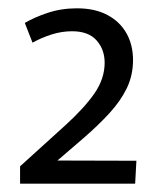

<svg xmlns="http://www.w3.org/2000/svg" viewBox="-20 -840 383 462"><path d="M28.3 -439.8Q92.3 -497.5 137.7 -539Q183.2 -580.4 207.5 -615.6Q231.8 -650.8 231.8 -689.2Q231.8 -720.8 212.4 -742.8Q192.9 -764.8 153.4 -764.8Q128.3 -764.8 103.6 -756.9Q78.9 -748.9 58.3 -737.3L39.7 -784.8Q62.2 -798.2 94.8 -809.1Q127.5 -820 165.1 -820Q208.8 -820 238.9 -803.7Q269.1 -787.4 284.6 -759.4Q300.1 -731.5 300.1 -695.5Q300.1 -658.9 285.1 -627.7Q270 -596.6 243 -567.3Q216 -538 181 -507.7Q145.9 -477.3 105.4 -442.7L94.4 -453.8L308.2 -453.2L305.2 -398H28.3Z"/></svg>

Font: Murecho Thin
Style: Regular
Weight: 100
Designer: Neil Summerour
Foundry: Positype
Version: Version 1.010